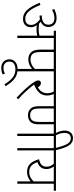

<svg xmlns="http://www.w3.org/2000/svg" viewBox="927 -1863 1194 3088"><g transform="rotate(90 1524.0 -319.0)"><path d="M418 -219C418 -257 405 -288 384 -315C405 -311 431 -309 454 -309C487 -309 520 -312 554 -321V0H591V-587H704V-622H474V-587H554V-357C516 -348 481 -344 448 -344C421 -344 390 -346 359 -351C350 -360 340 -369 330 -378C386 -402 414 -445 414 -500C414 -581 361 -632 270 -632C214 -632 173 -617 125 -594L138 -559C185 -584 223 -597 271 -597C337 -597 377 -564 377 -500C377 -433 332 -397 228 -393L231 -358C253 -358 273 -361 291 -365C344 -325 381 -278 381 -222C381 -153 337 -128 280 -128C188 -128 124 -212 59 -372L24 -360C104 -167 180 -92 284 -92C354 -92 418 -129 418 -219Z M1127 -587H1239V-622H689V-587H778V-379C778 -295 793 -251 823 -220C851 -190 888 -178 937 -178C1004 -178 1054 -208 1089 -238V0H1127ZM1089 -587V-284C1049 -240 996 -213 937 -213C901 -213 870 -221 849 -245C828 -268 816 -303 816 -395V-587Z M1177 234 1165 200C1134 214 1107 222 1072 222C1022 222 971 197 971 126C971 67 1012 30 1095 30C1198 30 1261 87 1336 206L1367 188C1303 89 1232 -5 1093 -5C990 -5 934 52 934 125C934 208 992 258 1073 258C1114 258 1146 249 1177 234Z M1577 -14C1494 -86 1403 -185 1340 -270C1428 -307 1516 -360 1516 -477C1516 -516 1506 -560 1491 -587H1615V-622H1224V-587H1451C1465 -566 1479 -531 1479 -481C1479 -409 1440 -360 1384 -332C1364 -365 1345 -380 1316 -380C1292 -380 1274 -365 1274 -341C1274 -322 1280 -301 1300 -270C1341 -203 1437 -94 1552 12Z M2167 -587H2280V-622H1600V-587H1688V-346C1688 -275 1705 -227 1743 -200C1765 -182 1798 -172 1833 -172C1875 -172 1906 -183 1928 -202C1965 -230 1979 -275 1979 -339V-587H2130V0H2167ZM1832 -207C1801 -207 1779 -216 1764 -229C1731 -252 1725 -295 1725 -359V-587H1941V-359C1941 -299 1936 -253 1903 -228C1887 -214 1864 -207 1832 -207Z M2121 -615H2159C2135 -661 2118 -702 2118 -759C2118 -819 2144 -861 2205 -861C2272 -861 2313 -807 2358 -622H2265V-587H2362V0H2399V-587H2512V-622H2395C2350 -803 2308 -896 2202 -896C2122 -896 2080 -838 2080 -762C2080 -709 2098 -660 2121 -615Z M3048 -622H2497V-587H2613C2642 -555 2661 -519 2661 -473C2661 -406 2627 -369 2541 -350C2578 -221 2636 -157 2746 -157C2811 -157 2864 -186 2898 -216V0H2935V-587H3048ZM2588 -324C2657 -348 2699 -392 2699 -470C2699 -515 2682 -555 2657 -587H2898V-263C2858 -219 2807 -192 2747 -192C2659 -192 2617 -241 2588 -324Z"/></g></svg>

Font: Noto Sans ExtraLight
Style: Italic
Weight: 200
Italic angle: -12°
Designer: Monotype Design Team
Foundry: Monotype Imaging Inc.
Version: Version 2.013